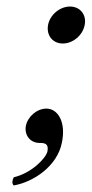

<svg xmlns="http://www.w3.org/2000/svg" viewBox="-20 -434 280 587"><path d="M122 -102C93 -102 65 -78 59 -49C54 -20 73 3 101 3C115 3 130 4 125 29C120 50 77 95 22 108C17 118 16 127 22 133C84 122 155 73 169 3C183 -62 156 -102 122 -102ZM127 -358C121 -326 141 -301 172 -301C203 -301 233 -326 239 -358C245 -389 225 -414 194 -414C163 -414 133 -389 127 -358Z"/></svg>

Font: Libertinus Sans
Style: Italic
Weight: 400
Italic angle: -12°
Designer: Philipp H. Poll, Khaled Hosny
Foundry: Caleb Maclennan
Version: Version 7.050;RELEASE